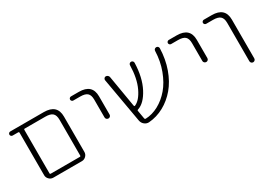

<svg xmlns="http://www.w3.org/2000/svg" viewBox="-8 -1071 2250 1622"><g transform="rotate(-30 1117.5 -260.0)"><path d="M178 -471V-49Q178 -40 186 -40H470Q478 -40 478 -49V-398Q478 -442 457 -461Q436 -480 387 -480H186Q178 -480 178 -471ZM68 -480Q60 -480 54 -486Q48 -492 48 -500Q48 -508 54 -514Q60 -520 68 -520H395Q524 -520 524 -402V-57Q524 -34 507 -17Q490 0 467 0H188Q165 0 148 -17Q131 -34 131 -57V-471Q131 -480 122 -480Z M660 -480Q652 -480 646 -486Q640 -492 640 -500Q640 -508 646 -514Q652 -520 660 -520H737Q866 -520 866 -402V-224Q866 -214 859 -207Q852 -200 842 -200Q832 -200 824.5 -207Q817 -214 817 -224V-398Q817 -442 796.5 -461Q776 -480 727 -480Z M1055 -56 978 -495Q977 -505 983.5 -512.5Q990 -520 999 -520Q1010 -520 1018.5 -512.5Q1027 -505 1028 -495L1080 -187Q1083 -178 1089 -181Q1141 -203 1181 -287Q1221 -371 1224 -499Q1224 -508 1230.5 -514Q1237 -520 1246 -520Q1255 -520 1261.5 -513.5Q1268 -507 1268 -498Q1264 -356 1213.5 -259.5Q1163 -163 1096 -141Q1087 -139 1089 -130L1103 -49Q1105 -41 1113 -41Q1177 -43 1239 -76.5Q1301 -110 1350.5 -168Q1400 -226 1432.5 -312.5Q1465 -399 1468 -497Q1468 -507 1475 -513.5Q1482 -520 1491.5 -520Q1501 -520 1507.5 -513.5Q1514 -507 1514 -497Q1511 -392 1478.5 -301Q1446 -210 1392.5 -146.5Q1339 -83 1269.5 -45Q1200 -7 1122 -1Q1098 0 1079 -15.5Q1060 -31 1055 -56Z M1614 -480Q1606 -480 1600 -486Q1594 -492 1594 -500Q1594 -508 1600 -514Q1606 -520 1614 -520H1691Q1820 -520 1820 -402V-224Q1820 -214 1813 -207Q1806 -200 1796 -200Q1786 -200 1778.5 -207Q1771 -214 1771 -224V-398Q1771 -442 1750.5 -461Q1730 -480 1681 -480Z M1956 -480Q1948 -480 1942 -486Q1936 -492 1936 -500Q1936 -508 1942 -514Q1948 -520 1956 -520H2033Q2162 -520 2162 -402V-24Q2162 -14 2155 -7Q2148 0 2138 0Q2128 0 2121 -7Q2114 -14 2114 -24V-398Q2114 -442 2093 -461Q2072 -480 2023 -480Z"/></g></svg>

Font: Rounded Mplus 1c Light
Style: Regular
Weight: 300
Version: Version 1.059.20150529